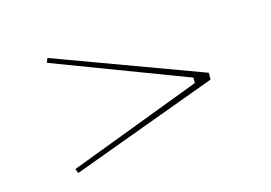

<svg xmlns="http://www.w3.org/2000/svg" viewBox="-57 -584 774 548"><g transform="rotate(-15 330.0 -310.0)"><path d="M115 -480 549 -320V-300L115 -140L110 -153L503 -302V-318L110 -467Z"/></g></svg>

Font: Kalnia Expanded Thin
Style: Regular
Weight: 250
Width: 7
Designer: Frida Medrano
Foundry: Frida Medrano
Version: Version 1.105